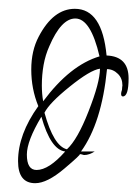

<svg xmlns="http://www.w3.org/2000/svg" viewBox="-20 -409 318 436"><path d="M60 7Q21 7 21 -43Q21 -104 67 -168Q51 -207 51 -251Q51 -294 68 -326Q101 -389 150 -389Q212 -389 222 -283Q272 -281 272 -231Q272 -190 259 -190Q255 -190 255 -196Q255 -198 255.5 -200Q256 -202 257 -205Q257 -209 257.5 -211.5Q258 -214 258 -215Q258 -231 248 -241Q237 -252 223 -252Q211 -130 164 -65H195Q182 -57 172 -57Q169 -57 167 -58Q164 -59 161 -59Q165 -59 126 -26Q87 7 60 7ZM78 -179Q139 -261 206 -281Q186 -367 151 -367Q119 -367 92 -304Q83 -284 79 -261.5Q75 -239 75 -215Q75 -196 78 -179ZM132 -70Q156 -92 181 -156Q207 -222 207 -253Q185 -250 138 -212Q92 -175 81 -153Q102 -77 132 -70ZM63 -23Q91 -23 128 -65Q95 -69 74 -144Q41 -89 41 -58Q41 -23 63 -23Z"/></svg>

Font: Ruthie
Style: Regular
Weight: 400
Designer: Robert E. Leuschke
Foundry: Robert E. Leuschke
Version: Version 1.012